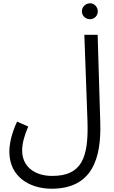

<svg xmlns="http://www.w3.org/2000/svg" viewBox="-20 -919 697 1170"><path d="M529 -802C555 -802 576 -823 576 -850C576 -876 555 -899 529 -899C501 -899 479 -876 479 -850C479 -823 501 -802 529 -802ZM37 6C37 159 162 231 294 231C544 231 598 44 591 -174L575 -707H494L513 -183C521 46 476 153 298 153C192 153 115 97 115 -2C115 -43 127 -90 152 -148L84 -178C47 -98 37 -36 37 6Z"/></svg>

Font: Noto Sans Arabic SemCond
Style: Regular
Weight: 400
Width: 4
Designer: Monotype Design Team, Nadine Chahine, Nizar Qandah and Khaled Hosny
Foundry: Monotype Imaging Inc.
Version: Version 2.012